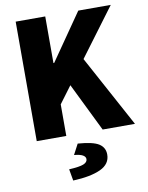

<svg xmlns="http://www.w3.org/2000/svg" viewBox="-96 -719 792 1030"><g transform="rotate(-10 300.0 -204.5)"><path d="M62 0V-651H223V-397H227L403 -651H580L223 -172V0ZM421 0 279 -290 372 -415 597 0ZM218 242 207 179Q264 176 286 167Q308 158 308 141Q308 128 293.5 119.5Q279 111 246 108L276 51Q359 57 390.5 77.5Q422 98 422 136Q422 188 368 213Q314 238 218 242Z"/></g></svg>

Font: Source Code Pro ExtraBold
Style: Regular
Weight: 800
Monospace: yes
Designer: Paul D. Hunt, Teo Tuominen
Foundry: Adobe Systems Incorporated
Version: Version 1.018;hotconv 1.0.116;makeotfexe 2.5.65601